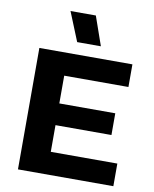

<svg xmlns="http://www.w3.org/2000/svg" viewBox="-95 -956 827 1028"><g transform="rotate(10 318.5 -442.0)"><path d="M74.2 0V-660.2H580.1V-537.1H231V-386.2H535.2V-268.1H231V-123H592.8V0ZM204.1 -883.8H341.8L397 -726.1H268.1Z"/></g></svg>

Font: Human Sans
Style: Bold
Weight: 700
Designer: Tim Radville
Foundry: Continuum
Version: Version 1.000;FEAKit 1.0